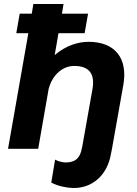

<svg xmlns="http://www.w3.org/2000/svg" viewBox="-20 -740 680 955"><path d="M78 -672 61 -575H121L20 0H170L222 -298C240 -366 290 -412 349 -412C430 -412 452 -366 440 -297L389 -10L387 -2C378 49 352 68 307 68C290 68 268 62 254 54L235 168C268 186 311 194 341 195C438 198 514 132 532 25L537 0L593 -315C618 -451 551 -532 421 -532C367 -532 307 -513 252 -466L271 -575H401L418 -672H288L296 -720H146L138 -672Z"/></svg>

Font: Fixel Display 20240404
Style: Bold Italic
Weight: 700
Italic angle: -10°
Designer: AlfaBravo + MacPaw
Foundry: Kyrylo Tkachov, Marchela Mozhyna, Serhii Makarenko, Maria Weinstein, Zakhar Kryvoshyya
Version: Version 1.211;Glyphs 3.2 (3225)